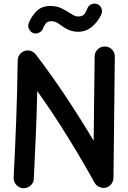

<svg xmlns="http://www.w3.org/2000/svg" viewBox="-20 -974 698 1050"><path d="M106.9 55.2Q84.5 54.2 69.1 36.9Q53.7 19.5 54.7 -2.9Q63 -165.5 68.8 -321.8Q74.7 -478 76.7 -643.1Q76.7 -667.5 94.7 -683.8Q112.8 -700.2 136.7 -697.8Q148.9 -697.3 159.7 -690.2Q170.4 -683.1 175.8 -676.3Q262.2 -563 341.6 -443.4Q420.9 -323.7 492.2 -204.1L497.6 -665Q497.6 -688 514.2 -704.1Q530.8 -720.2 553.2 -719.7Q576.2 -719.7 592.3 -703.4Q608.4 -687 607.9 -664.1L600.6 -1.5Q600.6 11.2 594.2 23.9Q587.9 36.6 576.2 44.4Q556.6 57.6 532.7 51.8Q508.8 45.9 497.1 24.9Q427.2 -101.1 348.6 -228Q270 -355 183.6 -476.1Q181.2 -355.5 176 -237.1Q170.9 -118.7 165 2.9Q164.6 25.4 147.2 40.8Q129.9 56.2 106.9 55.2ZM163.1 -792.5Q147.5 -797.9 139.4 -813.7Q131.3 -829.6 136.2 -844.7Q148.9 -880.9 178 -911.1Q207 -941.4 255.9 -941.4Q291 -941.4 317.6 -928Q344.2 -914.6 365.7 -900.4Q377 -893.1 386.5 -888.4Q396 -883.8 408.2 -883.8Q434.1 -883.8 444.3 -900.9Q454.6 -918 458.5 -929.2Q464.8 -944.8 481.2 -951.2Q497.6 -957.5 512.7 -951.2Q528.3 -944.8 534.7 -928.5Q541 -912.1 534.7 -897Q515.6 -854 482.4 -827.1Q449.2 -800.3 408.2 -800.3Q382.8 -800.3 359.9 -809.1Q336.9 -817.9 314.9 -834.5Q302.2 -844.2 289.8 -851.1Q277.3 -857.9 260.3 -857.9Q237.8 -857.9 227.8 -842.3Q217.8 -826.7 215.3 -819.3Q210.4 -803.7 194.6 -795.7Q178.7 -787.6 163.1 -792.5Z"/></svg>

Font: Mikhak-DS2-FD SemiBold
Style: Regular
Weight: 600
Designer: Amin Abedi
Version: Version 3.2